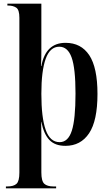

<svg xmlns="http://www.w3.org/2000/svg" viewBox="-20 -780 590 1040"><path d="M12 240V230H19Q54 230 69.5 215.5Q85 201 85 155V-684Q85 -727 68 -738.5Q51 -750 24 -750H20V-760H204V-557Q204 -527 204 -495Q204 -463 202 -422H204Q227 -548 335 -548Q419 -548 463.5 -481Q508 -414 508 -271Q508 -126 462.5 -58Q417 10 334 10Q278 10 247.5 -22Q217 -54 204 -120H203Q204 -91 204 -54Q204 -17 204 17V154Q204 201 220 215.5Q236 230 270 230H284V240ZM303 -10Q349 -10 369 -72Q389 -134 389 -273Q389 -410 368 -468.5Q347 -527 301 -527Q251 -527 227.5 -461.5Q204 -396 204 -272Q204 -143 227.5 -76.5Q251 -10 303 -10Z"/></svg>

Font: Noto Serif Display Condensed SemiBold
Style: Regular
Weight: 600
Width: 3
Designer: Monotype Design Team
Foundry: Monotype Imaging Inc.
Version: Version 2.009